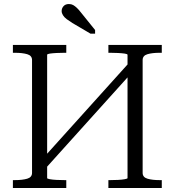

<svg xmlns="http://www.w3.org/2000/svg" viewBox="-20 -933 867 953"><path d="M177 -129 622 -623 651 -591 206 -97ZM44 0V-39H54Q91 -39 115 -46Q139 -53 139 -75V-635Q139 -657 115 -664Q91 -671 54 -671H44V-710H309V-671H300Q281 -671 261 -670Q241 -669 227.5 -667Q214 -665 214 -661V-49Q214 -46 227.5 -43.5Q241 -41 261 -40Q281 -39 300 -39H309V0ZM518 0V-39H527Q546 -39 565.5 -40Q585 -41 599 -43.5Q613 -46 613 -49V-661Q613 -665 599 -667Q585 -669 565.5 -670Q546 -671 527 -671H518V-710H783V-671H772Q736 -671 712 -664Q688 -657 688 -635V-75Q688 -53 712 -46Q736 -39 772 -39H783V0ZM381 -872Q371 -885 361.5 -894Q352 -903 343 -908Q334 -913 322 -913Q305 -913 295.5 -902.5Q286 -892 286 -878Q286 -868 292.5 -857.5Q299 -847 311 -838Q323 -829 339 -819L429 -766H452V-784Z"/></svg>

Font: Roboto Serif 36pt Light
Style: Regular
Weight: 300
Designer: Greg Gazdowicz
Foundry: Commercial Type
Version: Version 1.008